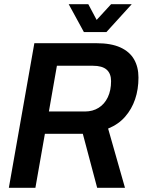

<svg xmlns="http://www.w3.org/2000/svg" viewBox="-20 -891 680 911"><path d="M22 0 143 -686H438Q507 -686 551 -666Q595 -646 616 -609.5Q637 -573 637 -523Q637 -467 621 -420Q605 -373 573.5 -337Q542 -301 493 -281L573 0H441L373 -256H193L148 0ZM212 -362H383Q420 -362 448 -379.5Q476 -397 491.5 -429.5Q507 -462 507 -506Q507 -542 486 -560.5Q465 -579 421 -579H250ZM605 -871 485 -739H378L306 -871H399L458 -760L406 -761L507 -871Z"/></svg>

Font: Archivo SemiCondensed SemiBold
Style: Italic
Weight: 600
Width: 4
Italic angle: -10°
Designer: Hector Gatti
Foundry: Omnibus-Type
Version: Version 2.001